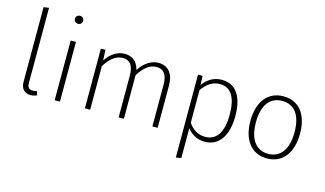

<svg xmlns="http://www.w3.org/2000/svg" viewBox="-104 -1081 2747 1621"><g transform="rotate(15 1269.5 -270.5)"><path d="M190 11C210 11 230 5 245 -2L232 -37C221 -33 208 -30 195 -30C165 -30 150 -48 150 -84V-741L104 -735V-82C104 -19 139 11 190 11Z M421 -744C399 -744 385 -728 385 -709C385 -690 399 -674 421 -674C443 -674 457 -690 457 -709C457 -728 443 -744 421 -744ZM444 -522H398V0H444Z M1165 -532C1096 -532 1039 -488 998 -425C983 -492 938 -532 870 -532C803 -532 747 -491 706 -430L702 -522H662V0H708V-381C749 -447 798 -494 863 -494C923 -494 957 -454 957 -366V0H1003V-381C1044 -447 1093 -494 1158 -494C1217 -494 1252 -454 1252 -366V0H1298V-372C1298 -472 1249 -532 1165 -532Z M1717 -532C1647 -532 1592 -496 1554 -443L1551 -522H1511V203L1557 195V-66C1589 -24 1641 11 1710 11C1838 11 1906 -97 1906 -264C1906 -434 1843 -532 1717 -532ZM1703 -30C1639 -30 1592 -63 1557 -114V-399C1596 -453 1641 -493 1712 -493C1807 -493 1857 -417 1857 -264C1857 -110 1803 -30 1703 -30Z M2256 -532C2123 -532 2039 -430 2039 -260C2039 -92 2120 11 2255 11C2389 11 2472 -92 2472 -263C2472 -435 2391 -532 2256 -532ZM2256 -492C2362 -492 2424 -414 2424 -263C2424 -109 2359 -29 2255 -29C2150 -29 2087 -110 2087 -260C2087 -414 2153 -492 2256 -492Z"/></g></svg>

Font: Fira Sans ExtraLight
Style: Regular
Weight: 200
Designer: bBox Type GmbH & Carrois Corporate GbR & Edenspiekermann AG
Foundry: bBox Type GmbH & Carrois Corporate GbR & Edenspiekermann AG
Version: Version 4.300;PS 004.300;hotconv 1.0.88;makeotf.lib2.5.64775